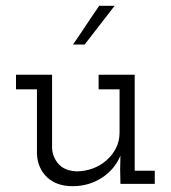

<svg xmlns="http://www.w3.org/2000/svg" viewBox="-20 -632 587 660"><path d="M394 -97 393 -52 394 0H512V-45H443V-375H319V-325H391V-176Q391 -147 378.5 -122.5Q366 -98 346 -81Q326 -63 299 -53Q272 -43 243 -43Q202 -45 181.5 -68Q161 -91 159 -122V-375H35V-325H107V-104Q109 -54 141.5 -23Q174 8 230 8Q285 8 329.5 -20.5Q374 -49 394 -97ZM271 -479Q297 -512 322.5 -545.5Q348 -579 374 -612H321Q298 -579 276 -545.5Q254 -512 231 -479Z"/></svg>

Font: Josefin Slab Thin Medium
Style: Regular
Weight: 500
Version: Version 2.000